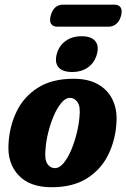

<svg xmlns="http://www.w3.org/2000/svg" viewBox="-20 -794 542 824"><path d="M296 -456Q359 -456 401 -432Q443 -408 463 -366.2Q483 -324.5 480 -272Q476.5 -196 445.5 -131.8Q414.5 -67.5 354 -29Q293.5 9.5 201.5 9.5Q107.5 9.5 59.5 -42Q11.5 -93.5 16.5 -175Q20 -249.5 50.5 -313.8Q81 -378 141.8 -417Q202.5 -456 296 -456ZM215.5 -72.5Q235.5 -72.5 253.2 -94.2Q271 -116 285.5 -150Q300 -184 309.2 -221.8Q318.5 -259.5 321 -291.5Q326 -336.5 313 -355.2Q300 -374 280.5 -374Q261 -374 243 -352.2Q225 -330.5 210.5 -296.5Q196 -262.5 186.8 -224.8Q177.5 -187 175.5 -155Q170.5 -110 183 -91.2Q195.5 -72.5 215.5 -72.5ZM289 -485Q248.5 -485 231.2 -505.2Q214 -525.5 223.5 -562Q233 -597.5 261.2 -618Q289.5 -638.5 330 -638.5Q371.5 -638.5 388.5 -618Q405.5 -597.5 396 -562Q386.5 -526 358.5 -505.5Q330.5 -485 289 -485ZM197.5 -726.5Q210.5 -774 250.5 -774H471.5Q490 -774 497.8 -761.8Q505.5 -749.5 499.5 -726.5Q493.5 -703.5 479.2 -691.5Q465 -679.5 446.5 -679.5H226Q207 -679.5 199.2 -691.8Q191.5 -704 197.5 -726.5Z"/></svg>

Font: Fraunces 144pt SuperSoft
Style: Bold Italic
Weight: 700
Italic angle: -16°
Version: Version 1.000;[0bf87f6ff]